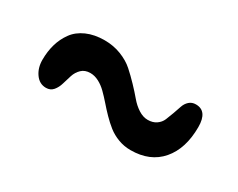

<svg xmlns="http://www.w3.org/2000/svg" viewBox="-49 -580 799 644"><g transform="rotate(30 350.0 -258.0)"><path d="M474.1 -120.1Q448.7 -120.1 426 -128.7Q403.3 -137.2 385.7 -151.1Q368.2 -165 352.1 -181.6Q335.9 -198.2 321.3 -215.1Q306.6 -231.9 292.5 -245.8Q278.3 -259.8 262 -268.3Q245.6 -276.9 229 -276.9Q208 -276.9 195.3 -264.6Q182.6 -252.4 177 -235.1Q171.4 -217.8 166.5 -200.7Q161.6 -183.6 151.4 -171.4Q141.1 -159.2 124 -159.2Q98.6 -159.2 82.8 -181.4Q66.9 -203.6 66.9 -234.9Q66.9 -267.6 75 -295.4Q83 -323.2 99.9 -346.4Q116.7 -369.6 146.5 -382.8Q176.3 -396 215.8 -396Q250 -396 279.8 -384.3Q309.6 -372.6 329.6 -354.7Q349.6 -336.9 369.1 -316.4Q388.7 -295.9 403.6 -278.1Q418.5 -260.3 436.8 -248.5Q455.1 -236.8 473.1 -236.8Q492.7 -236.8 506.1 -246.1Q519.5 -255.4 525.4 -269.5Q531.2 -283.7 537.1 -299.8Q543 -315.9 547.6 -330.1Q552.2 -344.2 562.5 -353.5Q572.8 -362.8 587.9 -362.8Q632.8 -362.8 632.8 -300.8Q632.8 -217.3 591.1 -168.7Q549.3 -120.1 474.1 -120.1Z"/></g></svg>

Font: Shantell Sans Irregular
Style: Regular
Weight: 500
Designer: Stephen Nixon, Anya Danilova, Shantell Martin
Foundry: Arrow Type
Version: Version 1.006;[9816181b4]